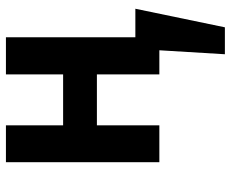

<svg xmlns="http://www.w3.org/2000/svg" viewBox="-85 -467 771 641"><g transform="rotate(-90 300.5 -146.5)"><path d="M496.6 0H372.6V-208.5H202.6V0H79.6V-512.2H202.6V-321.3H372.6V-512.2H496.6ZM529.8 218.8H439.9L458 -80.1H591.8Z"/></g></svg>

Font: Cadman
Style: Bold
Weight: 700
Designer: Paul James MIller
Foundry: High-Logic / Made with FontCreator
Version: Version 2.114;March 28, 2021;FontCreator 13.0.0.2683 64-bit